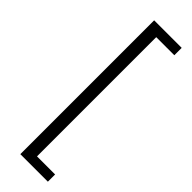

<svg xmlns="http://www.w3.org/2000/svg" viewBox="-319 -799 976 976"><g transform="rotate(45 169.0 -311.0)"><path d="M106 170V-792H304V-739H174V118H304V170Z"/></g></svg>

Font: Noto Sans SC Thin
Style: Regular
Weight: 400
Version: Version 2.004-H2;hotconv 1.0.118;makeotfexe 2.5.65603